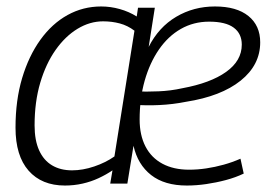

<svg xmlns="http://www.w3.org/2000/svg" viewBox="-20 -564 835 594"><path d="M181 10Q109 10 68.5 -36Q28 -82 28 -169Q28 -254 48.5 -322.5Q69 -391 105 -441Q141 -491 189 -517.5Q237 -544 293 -544Q322 -544 350.5 -536Q379 -528 403 -513L407 -540H459L440 -419Q471 -480 525 -512Q579 -544 645 -544Q712 -544 748.5 -514.5Q785 -485 785 -433Q785 -363 724.5 -314.5Q664 -266 555 -249Q515 -241 473 -239Q431 -237 396 -240L400 -281Q434 -280 471 -281.5Q508 -283 544 -291Q631 -307 679.5 -341.5Q728 -376 728 -426Q728 -460 703 -478.5Q678 -497 627 -497Q579 -497 539.5 -474.5Q500 -452 471.5 -410.5Q443 -369 427.5 -314Q412 -259 412 -194Q412 -146 430 -111Q448 -76 482.5 -57.5Q517 -39 565 -39Q591 -39 618 -43Q645 -47 672 -54.5Q699 -62 724 -73L734 -27Q709 -15 679 -7Q649 1 618 5.5Q587 10 558 10Q489 10 447.5 -22.5Q406 -55 393 -113L374 4H321L328 -37Q309 -24 285.5 -13Q262 -2 235.5 4Q209 10 181 10ZM203 -37Q236 -37 271.5 -49Q307 -61 334 -80L396 -469Q375 -485 350.5 -491.5Q326 -498 299 -498Q258 -498 220 -475Q182 -452 152 -409.5Q122 -367 104.5 -308Q87 -249 87 -176Q87 -130 101 -99Q115 -68 141 -52.5Q167 -37 203 -37Z"/></svg>

Font: Georama ExtraCondensed Thin Light
Style: Italic
Weight: 300
Italic angle: -9°
Version: Version 1.001